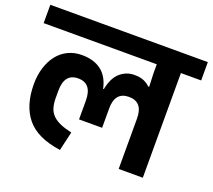

<svg xmlns="http://www.w3.org/2000/svg" viewBox="-140 -855 1134 1024"><g transform="rotate(20 427.0 -343.0)"><path d="M622 -286Q622 -380 543 -380Q464 -380 464 -286V-176H333V-282Q333 -380 255 -380Q177 -380 177 -282V-241Q177 -210 184 -186.5Q191 -163 207.5 -146Q224 -129 251 -117Q278 -105 318 -96L293 12Q159 -7 100.5 -78.5Q42 -150 42 -271Q42 -322 55.5 -365Q69 -408 93.5 -439Q118 -470 153 -487Q188 -504 231 -504Q299 -504 341.5 -471.5Q384 -439 398 -373H402Q415 -440 450 -470Q485 -500 530 -500Q562 -500 582.5 -491.5Q603 -483 620 -467H625L622 -543V-594H-20V-698H874V-594H759V0H622Z"/></g></svg>

Font: IBM Plex Sans Devanagari
Style: Bold
Weight: 700
Designer: Mike Abbink, Paul van der Laan, Pieter van Rosmalen, Erin McLaughlin
Foundry: Bold Monday
Version: Version 1.1